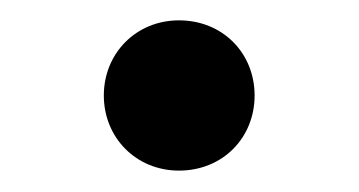

<svg xmlns="http://www.w3.org/2000/svg" viewBox="-20 -154 344 184"><path d="M151.5 9.5C193.5 9.5 224 -22 224 -62.5C224 -103 193.5 -134.5 151.5 -134.5C110.5 -134.5 79.5 -103 79.5 -62.5C79.5 -22 110.5 9.5 151.5 9.5Z"/></svg>

Font: Hauora
Style: Bold
Weight: 700
Designer: Wayne Shih
Foundry: WCYS
Version: Version 1.001;hotconv 1.0.109;makeotfexe 2.5.65596